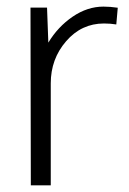

<svg xmlns="http://www.w3.org/2000/svg" viewBox="-20 -558 389 578"><path d="M72.8 0Q71.8 -471.2 71.8 -535.2H121.6L125.5 -429.7Q154.3 -477.5 198.7 -507.8Q243.2 -538.1 291.5 -538.1Q311.5 -538.1 334.5 -534.7L330.1 -484.4Q312.5 -487.3 293 -487.3Q225.1 -487.3 179 -433.8Q132.8 -380.4 132.8 -307.1V0Z"/></svg>

Font: Oxygen Light
Style: Regular
Weight: 300
Designer: vernon adams
Foundry: Vernon Adams
Version: Version Release 0.2.3 webfont; ttfautohint (v0.93.3-1d66) -l